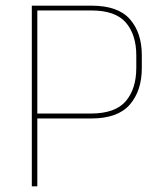

<svg xmlns="http://www.w3.org/2000/svg" viewBox="-20 -659 576 679"><path d="M102.5 -240V-257.5H301Q387.5 -257.5 424.8 -301.2Q462 -345 462 -419V-463Q462 -536 425.2 -579Q388.5 -622 302.5 -622H101.5V-639H303.5Q397.5 -639 439.5 -591Q481.5 -543 481.5 -464V-418Q481.5 -338 439 -289Q396.5 -240 302 -240ZM92.5 0V-639H112V-252.5V-244.5V0Z"/></svg>

Font: Anek Gujarati Medium Thin
Style: Regular
Weight: 250
Version: Version 1.003